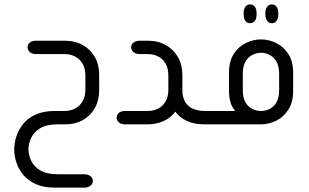

<svg xmlns="http://www.w3.org/2000/svg" viewBox="-20 -568 1413 877"><path d="M245 228H365Q382 228 393 236.5Q404 245 404 259Q404 272 393 280.5Q382 289 365 289H229Q180 289 145 273.5Q110 258 88 232.5Q66 207 55.5 176Q45 145 45 114Q45 84 55.5 53Q66 22 87.5 -4Q109 -30 144.5 -45.5Q180 -61 229 -61H274Q301 -61 322.5 -72Q344 -83 357 -105Q370 -127 370 -158V-223Q370 -256 357 -277.5Q344 -299 322.5 -310Q301 -321 274 -321H144Q127 -321 116.5 -330Q106 -339 106 -352Q106 -365 116.5 -373.5Q127 -382 144 -382H275Q323 -382 358.5 -362Q394 -342 413.5 -307Q433 -272 433 -226V-156Q433 -110 413.5 -75Q394 -40 359 -20Q324 0 277 0H242Q192 0 163 18Q134 36 122 62.5Q110 89 110 114Q110 139 122 165.5Q134 192 163.5 210Q193 228 245 228Z M925 -61V0H914Q868 0 834 -15.5Q800 -31 781 -58Q759 -29 726 -14.5Q693 0 655 0H551Q534 0 523.5 -8.5Q513 -17 513 -31Q513 -45 523.5 -53Q534 -61 551 -61H654Q681 -61 702.5 -72Q724 -83 736.5 -105Q749 -127 749 -158V-223Q749 -256 736.5 -277.5Q724 -299 702.5 -310Q681 -321 654 -321H618Q601 -321 590 -330Q579 -339 579 -352Q579 -365 590 -373.5Q601 -382 618 -382H655Q702 -382 737.5 -362Q773 -342 793 -307Q813 -272 813 -226V-157Q813 -111 839 -86Q865 -61 919 -61Z M1122 -462Q1109 -462 1101 -472.5Q1093 -483 1093 -502V-507Q1093 -527 1101 -537.5Q1109 -548 1122 -548Q1136 -548 1144 -537.5Q1152 -527 1152 -507V-502Q1152 -483 1144 -472.5Q1136 -462 1122 -462ZM1222 -462Q1209 -462 1200.5 -472.5Q1192 -483 1192 -502V-507Q1192 -527 1200.5 -537.5Q1209 -548 1222 -548Q1235 -548 1243 -537.5Q1251 -527 1251 -507V-502Q1251 -483 1243 -472.5Q1235 -462 1222 -462ZM913 0V-61H1055Q1039 -78 1032.5 -101.5Q1026 -125 1026 -153V-235Q1026 -288 1047.5 -321.5Q1069 -355 1103 -371.5Q1137 -388 1172 -388Q1208 -388 1241.5 -371.5Q1275 -355 1297 -321.5Q1319 -288 1319 -235V-153Q1319 -101 1297 -67Q1275 -33 1241.5 -16.5Q1208 0 1172 0ZM1172 -61Q1192 -61 1211 -70Q1230 -79 1242.5 -100Q1255 -121 1255 -156V-231Q1255 -266 1242.5 -287Q1230 -308 1211 -317.5Q1192 -327 1172 -327Q1153 -327 1133.5 -317.5Q1114 -308 1101.5 -287Q1089 -266 1089 -231V-156Q1089 -121 1101.5 -100Q1114 -79 1133.5 -70Q1153 -61 1172 -61Z"/></svg>

Font: Beiruti
Style: Regular
Weight: 400
Version: Version 1.00